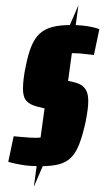

<svg xmlns="http://www.w3.org/2000/svg" viewBox="-20 -716 405 744"><path d="M139 -72Q119 -72 101.5 -73Q84 -74 68.5 -76.5Q53 -79 39 -82Q25 -85 12 -89L33 -188Q46 -187 61 -185.5Q76 -184 91.5 -183Q107 -182 118 -182Q136 -182 149.5 -185Q163 -188 172 -198.5Q181 -209 186 -230Q188 -241 190 -252Q192 -263 192 -270Q192 -282 186 -286Q180 -290 169 -292L124 -303Q96 -310 82.5 -325Q69 -340 69 -372Q69 -388 71.5 -410.5Q74 -433 80 -460Q89 -506 101.5 -536.5Q114 -567 133 -585Q152 -603 181.5 -611Q211 -619 255 -619Q280 -619 299.5 -617Q319 -615 335.5 -611.5Q352 -608 365 -603L344 -503Q331 -504 316.5 -506Q302 -508 288 -509Q274 -510 264 -510Q245 -510 234 -506Q223 -502 217.5 -492.5Q212 -483 207 -464Q205 -453 203.5 -444Q202 -435 202 -427Q202 -417 207 -413.5Q212 -410 222 -408L264 -398Q283 -394 295.5 -386Q308 -378 315 -363.5Q322 -349 322 -324Q322 -309 319.5 -290Q317 -271 312 -245Q300 -190 286.5 -156Q273 -122 254 -104Q235 -86 207 -79Q179 -72 139 -72ZM111 8 172 -437 284 -696 223 -251Z"/></svg>

Font: Saira ExtraCondensed ExtraBold
Style: Italic
Weight: 800
Width: 2
Italic angle: -12°
Designer: Hector Gatti with collaboration of the Omnibus-Type team
Foundry: Omnibus-Type
Version: Version 1.101